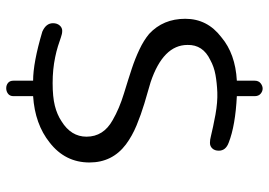

<svg xmlns="http://www.w3.org/2000/svg" viewBox="-140 -598 840 599"><g transform="rotate(90 279.5 -299.0)"><path d="M232.2 17.2Q175.9 17.2 79.3 -11.5Q52.9 -23 52.9 -44.8Q52.9 -57.5 59.8 -65.5Q66.7 -73.6 76.4 -73.6Q86.2 -73.6 97.1 -69.5Q108 -65.5 124.7 -60.3Q141.4 -55.2 158.6 -51.7Q196.6 -43.7 239.7 -43.7Q282.8 -43.7 310.3 -50.6Q337.9 -57.5 358.6 -71.3Q406.9 -101.1 406.9 -149.4Q406.9 -202.3 355.2 -231Q319.5 -251.7 272.4 -266.1Q225.3 -280.5 194.3 -290.8Q163.2 -301.1 135.1 -314.4Q106.9 -327.6 86.2 -344.8Q39.1 -388.5 39.1 -457.5Q39.1 -526.4 96.6 -570.1Q148.3 -613.8 232.2 -618.4V-673.6Q232.2 -686.2 240.2 -692.5Q248.3 -698.9 256.9 -698.9Q265.5 -698.9 273 -692.5Q280.5 -686.2 280.5 -673.6V-618.4Q372.4 -613.8 425.3 -593.1Q450.6 -583.9 450.6 -562.1Q450.6 -549.4 443.7 -542Q436.8 -534.5 426.4 -534.5Q416.1 -534.5 405.7 -537.4Q395.4 -540.2 375.3 -544.3Q355.2 -548.3 337.9 -551.7Q298.9 -558.6 269 -557.5Q239.1 -556.3 213.8 -551.7Q188.5 -547.1 167.8 -535.6Q119.5 -512.6 120.7 -464.4Q120.7 -388.5 236.8 -349.4Q269 -340.2 303.4 -329.9Q337.9 -319.5 371.3 -305.7Q404.6 -292 431 -272.4Q487.4 -229.9 487.4 -158.6Q487.4 -82.8 425.3 -34.5Q367.8 11.5 280.5 17.2V78.2Q280.5 89.7 273 95.4Q265.5 101.1 255.7 101.1Q246 101.1 239.1 95.4Q232.2 89.7 232.2 78.2Z"/></g></svg>

Font: Mallanna
Style: Regular
Weight: 400
Designer: Purushoth Kumar Guthula
Foundry: Andhrapradesh Society for Knowledge Networks
Version: Version 1.0.4; ttfautohint (vUNKNOWN) -l 7 -r 28 -G 50 -x 13